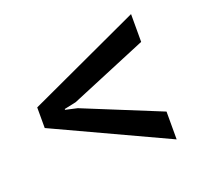

<svg xmlns="http://www.w3.org/2000/svg" viewBox="-86 -592 669 637"><g transform="rotate(-20 248.5 -274.0)"><path d="M435.5 -52.2 37.1 -237.3V-310.1L435.5 -494.6V-396.5L162.6 -282.7L121.1 -273.9V-271L162.6 -261.7L435.5 -150.4Z"/></g></svg>

Font: Roboto Slab LO
Style: Regular
Weight: 400
Designer: Google
Version: Version 2.000